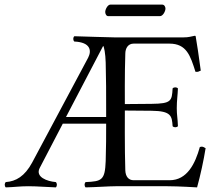

<svg xmlns="http://www.w3.org/2000/svg" viewBox="-28 -807 938 832"><path d="M432 -271C432 -216 432 -173 430 -109C427 -26 413 -21 343 -18C337 -12 337 -1 343 5C392 4 443 0 473 0H698C746 0 826 5 826 5C840 -45 855 -114 863 -165C861 -166 860 -166 859 -167C852 -171 849 -173 838 -170C818 -98 783 -26 707 -26H551C529 -26 516 -42 515 -69C512 -153 513 -328 513 -328L629 -327C714 -326 717 -305 720 -260C726 -254 737 -254 743 -260C742 -295 738 -308 738 -338C738 -372 742 -394 743 -424C737 -430 726 -430 720 -424C717 -369 714 -358 629 -357L513 -356C513 -356 512 -492 515 -574C515 -598 527 -618 551 -618H706C781 -618 797 -565 819 -496C829 -495 831 -496 837 -499C838 -499 840 -500 842 -501C837 -542 822 -641 820 -649C820 -651 819 -652 816 -652C799 -649 791 -645 767 -645H468C436 -645 344 -649 294 -650C288 -644 288 -633 294 -627C364 -624 370 -588 354 -557L111 -102C79 -43 41 -21 -3 -18C-9 -12 -9 -1 -3 5C34 4 56 0 95 0C136 0 177 4 214 5C220 -1 220 -12 214 -18C176 -21 124 -40 144 -79L244 -271ZM430 -536C432 -459 432 -409 432 -332C432 -328 432 -325 432 -321V-300H258L419 -608C423 -606 429 -574 430 -536ZM665 -737C678 -737 689 -758 689 -770C689 -776 685 -787 675 -787H450C439 -787 428 -767 428 -755C428 -748 432 -737 441 -737Z"/></svg>

Font: Libertinus Serif Display
Style: Regular
Weight: 400
Designer: Philipp H. Poll, Khaled Hosny
Foundry: Caleb Maclennan
Version: Version 7.050;RELEASE